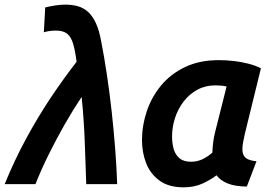

<svg xmlns="http://www.w3.org/2000/svg" viewBox="-46 -796 1191 830"><path d="M-25.8 0Q17 -105 67.9 -198.5Q118.8 -292 174.2 -374.9Q229.8 -457.8 285 -528.8Q279 -576.8 270.2 -606.5Q261.5 -636.2 244.6 -650Q227.8 -663.8 195.5 -663.8Q183.2 -663.8 170 -662.1Q156.8 -660.5 143.5 -656.5L149.5 -764Q171 -769 193 -772.5Q215 -776 236 -776Q266 -776 290.5 -769.1Q315 -762.2 334.5 -744.8Q354 -727.2 368.2 -696.6Q382.5 -666 391 -619.5Q404.5 -551 416.2 -472.4Q428 -393.8 437 -311.9Q446 -230 452.1 -150.4Q458.2 -70.8 460.5 0H326.8Q325.5 -37.5 323.9 -83.4Q322.2 -129.2 320.5 -179.4Q318.8 -229.5 315.2 -280.1Q311.8 -330.8 306.8 -376.8Q270.2 -322.2 234 -258.8Q197.8 -195.2 165.1 -129.4Q132.5 -63.5 107.2 0Z M748 13.8Q683 13.8 643.2 -15.5Q603.5 -44.8 585.6 -91.1Q567.8 -137.5 567.8 -189.8Q567.8 -253.2 588.4 -314.8Q609 -376.2 650.2 -426.2Q691.5 -476.2 754 -506.1Q816.5 -536 899.5 -536Q932 -536 964 -532.4Q996 -528.8 1026.2 -521.1Q1056.5 -513.5 1082 -501L1012.8 -219Q1008.2 -198.5 1005 -181.5Q1001.8 -164.5 1001.8 -151.2Q1001.8 -125.5 1015.8 -113.8Q1029.8 -102 1062.8 -98.8L1021 10.5Q970.2 10 938.6 -2.8Q907 -15.5 890 -38.2Q866.5 -20 830.8 -3.1Q795 13.8 748 13.8ZM779.8 -96.8Q805.2 -96.8 827.6 -106.9Q850 -117 872 -136.2Q872.5 -155.5 875.4 -179.4Q878.2 -203.2 884.2 -226.2L933.5 -422Q923 -424.8 909.5 -425.9Q896 -427 885.2 -427Q841.8 -427 806.9 -407.9Q772 -388.8 747.6 -356.9Q723.2 -325 710.5 -285.8Q697.8 -246.5 697.8 -205.5Q697.8 -176 704.9 -151.5Q712 -127 729.9 -111.9Q747.8 -96.8 779.8 -96.8Z"/></svg>

Font: Ubuntu Sans
Style: Italic
Weight: 400
Italic angle: -13.5°
Designer: Dalton Maag Ltd
Foundry: Dalton Maag Ltd
Version: Version 1.006